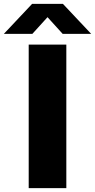

<svg xmlns="http://www.w3.org/2000/svg" viewBox="-81 -970 490 990"><path d="M67 0V-740H261V0ZM-61 -795.5 84.5 -950H243.5L389 -795.5H242L164 -881.5L86 -795.5Z"/></svg>

Font: Encode Sans Semi Expanded ExtraBold
Style: Regular
Weight: 800
Width: 6
Designer: Multiple Designers
Foundry: Impallari Type
Version: Version 3.000; ttfautohint (v1.8.3) -l 8 -r 50 -G 200 -x 14 